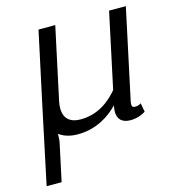

<svg xmlns="http://www.w3.org/2000/svg" viewBox="-105 -588 793 876"><g transform="rotate(-15 291.5 -150.0)"><path d="M119.2 -17.5C145 1.7 176.7 8.3 206.7 8.3C297.5 8.3 360.8 -36.7 400 -77.5L399.2 -75C397.5 -65 395.8 -56.7 395.8 -48.3C395.8 -12.5 415 8.3 456.7 8.3C490.8 8.3 516.7 -5.8 527.5 -12.5L520 -54.2C514.2 -50.8 505.8 -45.8 493.3 -45.8C480.8 -45.8 476.7 -50 476.7 -60.8C476.7 -65 477.5 -69.2 478.3 -75L569.2 -500H490L414.2 -145C376.7 -100.8 320.8 -54.2 236.7 -54.2C190.8 -54.2 159.2 -75.8 159.2 -126.7C159.2 -136.7 160 -146.7 162.5 -158.3L235.8 -500H156.7L83.3 -158.3L7.5 200H78.3L115.8 25C119.2 8.3 119.2 -5.8 119.2 -17.5Z"/></g></svg>

Font: BoonHome
Style: Book Oblique
Weight: 400
Italic angle: -12°
Designer: Sungsit Sawaiwan
Foundry: Sungsit Sawaiwan
Version: Version 0.2